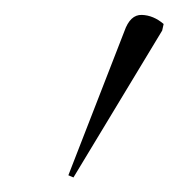

<svg xmlns="http://www.w3.org/2000/svg" viewBox="-20 -744 245 264"><path d="M81 -500 74 -503 151 -701Q159 -724 175 -723.5Q191 -723 205 -711L203 -702Z"/></svg>

Font: Noto Serif Display Condensed ExtraLight
Style: Italic
Weight: 200
Width: 3
Italic angle: -12°
Designer: Monotype Design Team
Foundry: Monotype Imaging Inc.
Version: Version 2.009